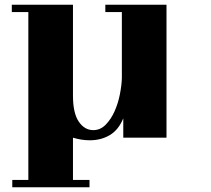

<svg xmlns="http://www.w3.org/2000/svg" viewBox="-20 -523 893 813"><path d="M502 60V-22Q482 27 445 49Q408 71 360 71Q325 71 289 60V239H359V270H32V239H100V-472H30V-503H289V-118Q289 -44 313.5 -8Q338 28 375 28Q405 28 427.5 5Q450 -18 465 -51.5Q480 -85 487.5 -123Q495 -161 496 -191V-472H426V-503H685V60Z"/></svg>

Font: Cafe24 ClassicType
Style: Regular
Weight: 400
Designer: Cafe24 thkim, hmlim, mnelim & 4IR
Foundry: Cafe24
Version: Version 1.000